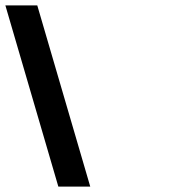

<svg xmlns="http://www.w3.org/2000/svg" viewBox="-172 -687 650 707"><path d="M42.8 0H160.3L-34.7 -667H-152.2Z"/></svg>

Font: Din Kursivschrift
Style: BreitLeft
Weight: 400
Version: Version 1.089